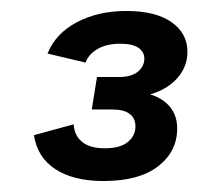

<svg xmlns="http://www.w3.org/2000/svg" viewBox="-20 -613 362 350"><path d="M168.6 -283Q114.3 -283 81.1 -304.5Q48 -326 41.9 -366.6L114.3 -386.4Q115.5 -365.7 129.9 -354.2Q144.2 -342.7 170.6 -342.7Q199.5 -342.7 213.2 -354.3Q226.9 -365.8 226.9 -382.5Q226.9 -397.4 216.4 -405.4Q206 -413.4 185 -413.4H147.3L156.8 -472.6H196.8Q219.7 -472.6 231.4 -482.4Q243.1 -492.2 243.1 -506.2Q243.1 -518.6 232.1 -526Q221.2 -533.3 198.8 -533.3Q174.6 -533.3 158 -523.8Q141.5 -514.3 136 -498.9L66.6 -515.4Q81.4 -552 120.1 -572.5Q158.8 -593 210.4 -593Q263.7 -593 292.7 -572.6Q321.7 -552.2 321.7 -518.7Q321.7 -497.7 310.7 -480.5Q299.7 -463.3 280.4 -452.1Q261 -441 235.5 -436.7L228.7 -445.3Q263.5 -442.7 283.2 -425.1Q303 -407.5 303 -379Q303 -336.7 268.3 -309.9Q233.7 -283 168.6 -283Z"/></svg>

Font: Rokkitt SemiBold
Style: Italic
Weight: 600
Italic angle: -9°
Designer: Vernon Adams
Foundry: Vernon Adams
Version: Version 3.103